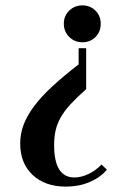

<svg xmlns="http://www.w3.org/2000/svg" viewBox="-20 -524 473 713"><path d="M354 -436Q354 -406 334.5 -386.5Q315 -367 286 -367Q257 -367 237 -387Q217 -407 217 -436Q217 -465 237 -484.5Q257 -504 286 -504Q315 -504 334.5 -484.5Q354 -465 354 -436ZM377 106Q353 135 313 152Q273 169 225 169Q147 169 101 125.5Q55 82 55 9Q55 -26 67 -59Q79 -92 105 -127.5Q131 -163 172.5 -201.5Q214 -240 272 -285V-345H300V-193Q265 -162 242 -137Q219 -112 205.5 -88Q192 -64 186.5 -39.5Q181 -15 181 15Q181 135 256 135Q282 135 309 122Q336 109 357 87Z"/></svg>

Font: Moniqa Black Heading
Style: Regular
Weight: 900
Designer: Rajesh Rajput
Foundry: Rajesh Rajput
Version: Version 1.000